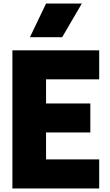

<svg xmlns="http://www.w3.org/2000/svg" viewBox="-20 -1064 620 1084"><path d="M331 -854H149L240 -1044H442ZM540 0H50V-780H540V-616H240V-480H490V-316H240V-164H540Z"/></svg>

Font: Tanohe Sans ExtraBold
Style: Regular
Weight: 800
Designer: Village Type and Design LLC & Cristiano Sobral
Foundry: Cooper Hewitt Smithsonian Design Museum
Version: Version 1.00;September 29, 2021;FontCreator 13.0.0.2655 64-b